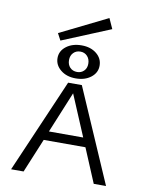

<svg xmlns="http://www.w3.org/2000/svg" viewBox="-90 -874 712 938"><g transform="rotate(10 266.5 -405.5)"><path d="M399 -760 159 -661 141 -695 376 -811ZM266 -656Q311 -656 340 -632.5Q369 -609 369 -573Q369 -538 339.5 -515Q310 -492 264 -492Q219 -492 189.5 -516Q160 -540 160 -575Q160 -610 190 -633Q220 -656 266 -656ZM313 -573Q313 -596 299.5 -610.5Q286 -625 265 -625Q244 -625 230.5 -611Q217 -597 217 -575Q217 -552 230.5 -538Q244 -524 266 -524Q286 -524 299.5 -537.5Q313 -551 313 -573ZM441 0 370 -169H163L93 0H31L232 -465H300L502 0ZM181 -214H351L265 -418Z"/></g></svg>

Font: EauTestSC Semilight
Style: Regular
Weight: 300
Designer: Christian Thalmann (Catharsis Fonts)
Version: Version 0.001;PS 000.001;hotconv 1.0.88;makeotf.lib2.5.64775